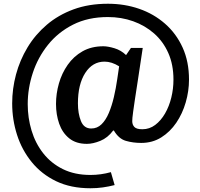

<svg xmlns="http://www.w3.org/2000/svg" viewBox="-20 -756 1067 1025"><path d="M556 -736Q645 -736 723 -709Q801 -682 861 -629.5Q921 -577 955 -502Q989 -427 989 -331Q989 -270 971.5 -209.5Q954 -149 921 -100.5Q888 -52 841 -22.5Q794 7 734 7Q690 7 652 -4Q614 -15 588 -59H584Q555 -20 515.5 -4Q476 12 444 12Q386 12 349.5 -17.5Q313 -47 296 -95.5Q279 -144 279 -201Q279 -256 294.5 -310.5Q310 -365 341.5 -410Q373 -455 420.5 -482Q468 -509 532 -509Q556 -509 591 -498.5Q626 -488 653 -462L679 -500H742Q727 -398 716.5 -331Q706 -264 700 -223.5Q694 -183 691 -161Q688 -139 687 -128Q686 -117 686 -109Q686 -90 697.5 -78Q709 -66 740 -66Q778 -66 808.5 -89Q839 -112 861 -150Q883 -188 894.5 -235Q906 -282 906 -331Q906 -411 878.5 -473Q851 -535 802.5 -577.5Q754 -620 691 -642.5Q628 -665 556 -665Q450 -665 370 -624.5Q290 -584 236 -516.5Q182 -449 155 -366.5Q128 -284 128 -200Q128 -127 148.5 -59Q169 9 211 62.5Q253 116 316 147Q379 178 463 178Q518 178 572 163L592 232Q561 240 529 244.5Q497 249 463 249Q358 249 280 211.5Q202 174 149.5 109.5Q97 45 71 -36Q45 -117 45 -204Q45 -282 65.5 -358.5Q86 -435 127 -503Q168 -571 229.5 -623.5Q291 -676 372.5 -706Q454 -736 556 -736ZM538 -427Q474 -427 435 -366.5Q396 -306 396 -204Q396 -150 412 -110Q428 -70 467 -70Q499 -70 522 -92.5Q545 -115 561 -153Q577 -191 588 -238Q599 -285 606 -334L616 -402Q576 -427 538 -427Z"/></svg>

Font: Rosario
Style: Bold Italic
Weight: 700
Italic angle: -8.05°
Designer: Hector Gatti
Foundry: Omnibus Type
Version: Version 1.101; ttfautohint (v1.8.1.43-b0c9)